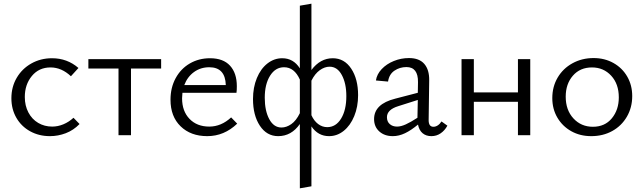

<svg xmlns="http://www.w3.org/2000/svg" viewBox="-20 -736 3503 1045"><path d="M42 -201Q42 -263 71 -312.5Q100 -362 150.5 -390.5Q201 -419 263 -419Q346 -419 407 -366L366 -321Q315 -369 255 -369Q192 -369 153.5 -322.5Q115 -276 115 -208Q115 -161 134.5 -124Q154 -87 188 -67Q222 -47 264 -47Q295 -47 325 -59.5Q355 -72 380 -95L413 -61Q380 -27 338 -11Q296 5 252 5Q192 5 144 -21.5Q96 -48 69 -95Q42 -142 42 -201Z M857 -363H693V0H625V-363H461V-414H857Z M1271 -63Q1200 5 1108 5Q1018 5 963 -48.5Q908 -102 908 -193Q908 -259 936 -310.5Q964 -362 1013 -390.5Q1062 -419 1123 -419Q1195 -419 1232 -378.5Q1269 -338 1269 -267Q1269 -243 1267 -231H973Q971 -211 971 -201Q971 -131 1011.5 -89Q1052 -47 1119 -47Q1184 -47 1238 -97ZM983 -273H1209Q1206 -370 1119 -370Q1072 -370 1036 -344Q1000 -318 983 -273Z M1929 -218Q1929 -155 1908 -104Q1887 -53 1851 -24Q1815 5 1771 5Q1711 5 1675 -48V278L1612 289V-61Q1566 5 1494 5Q1432 5 1394.5 -51.5Q1357 -108 1357 -197Q1357 -260 1378 -311Q1399 -362 1435.5 -390.5Q1472 -419 1516 -419Q1577 -419 1612 -364V-705L1675 -716V-355Q1723 -419 1791 -419Q1854 -419 1891.5 -362.5Q1929 -306 1929 -218ZM1865 -213Q1865 -282 1840.5 -327.5Q1816 -373 1774 -373Q1747 -373 1720.5 -354Q1694 -335 1675 -297V-109Q1689 -78 1711.5 -61Q1734 -44 1761 -44Q1808 -44 1836.5 -90.5Q1865 -137 1865 -213ZM1612 -120V-303Q1582 -370 1526 -370Q1479 -370 1450 -324Q1421 -278 1421 -204Q1421 -133 1445.5 -87.5Q1470 -42 1512 -42Q1539 -42 1565.5 -60.5Q1592 -79 1612 -120Z M2415 -52Q2401 -26 2378.5 -10.5Q2356 5 2328 5Q2299 5 2280 -11Q2261 -27 2255 -58Q2218 -27 2184.5 -11Q2151 5 2118 5Q2073 5 2044.5 -20.5Q2016 -46 2016 -88Q2016 -170 2131 -199L2254 -231L2255 -289Q2256 -371 2192 -371Q2156 -371 2127 -351.5Q2098 -332 2092 -292L2026 -298Q2031 -332 2057.5 -360Q2084 -388 2123.5 -404Q2163 -420 2206 -420Q2262 -420 2289.5 -388Q2317 -356 2316 -298L2313 -82Q2313 -46 2339 -46Q2351 -46 2362.5 -53.5Q2374 -61 2383 -75ZM2141 -47Q2162 -47 2188.5 -59Q2215 -71 2252 -95L2254 -192L2147 -158Q2086 -139 2086 -98Q2086 -74 2101.5 -60.5Q2117 -47 2141 -47Z M2866 -414V0H2799V-182H2559V0H2492V-414H2559V-233H2799V-414Z M2986 -202Q2986 -264 3015 -313.5Q3044 -363 3095.5 -391.5Q3147 -420 3211 -420Q3271 -420 3319 -393Q3367 -366 3394 -319Q3421 -272 3421 -213Q3421 -151 3392 -101Q3363 -51 3312.5 -23Q3262 5 3198 5Q3137 5 3089 -22Q3041 -49 3013.5 -96Q2986 -143 2986 -202ZM3348 -206Q3348 -279 3306.5 -324Q3265 -369 3202 -369Q3137 -369 3098 -324Q3059 -279 3059 -210Q3059 -137 3101 -91.5Q3143 -46 3207 -46Q3272 -46 3310 -92Q3348 -138 3348 -206Z"/></svg>

Font: Ysabeau
Style: Regular
Weight: 400
Designer: Christian Thalmann (Catharsis Fonts)
Version: Version 0.003